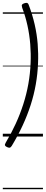

<svg xmlns="http://www.w3.org/2000/svg" viewBox="-20 -973 326 1368"><path d="M21 43Q60 -22 91.5 -90.5Q123 -159 146 -230.5Q169 -302 182 -375Q195 -448 198 -523Q201 -590 195.5 -658Q190 -726 175.5 -792Q161 -858 138 -918Q133 -934 137 -940Q141 -946 154 -950Q167 -954 173.5 -952Q180 -950 184 -940Q211 -869 227 -799Q243 -729 248.5 -659.5Q254 -590 251 -522Q248 -446 235 -372Q222 -298 198.5 -225Q175 -152 141.5 -79.5Q108 -7 64 66Q57 77 50.5 79Q44 81 30 75Q18 69 15.5 63Q13 57 21 43ZM0 365H286V375H0ZM0 -20H286V0H0ZM0 -505H286V-500H0ZM0 -885H286V-875H0Z"/></svg>

Font: Playwrite GB J Guides
Style: Italic
Weight: 400
Italic angle: -7.01216°
Designer: Veronika Burian, José Scaglione
Foundry: TypeTogether
Version: Version 1.003